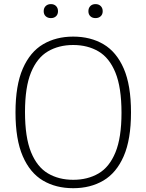

<svg xmlns="http://www.w3.org/2000/svg" viewBox="-20 -932 732 960"><path d="M346 9Q259.5 9 194.8 -29.2Q130 -67.5 93.8 -151Q57.5 -234.5 57.5 -370Q57.5 -505.5 94 -589Q130.5 -672.5 195.5 -710.8Q260.5 -749 346 -749Q432.5 -749 497.5 -710.8Q562.5 -672.5 598.8 -589Q635 -505.5 635 -370Q635 -234.5 598.5 -151Q562 -67.5 497 -29.2Q432 9 346 9ZM346 -33Q418.5 -33 472.8 -64.8Q527 -96.5 557.2 -170Q587.5 -243.5 587.5 -368Q587.5 -494.5 557.2 -568.8Q527 -643 472.5 -675Q418 -707 346 -707Q274 -707 219.8 -675.2Q165.5 -643.5 135.2 -570Q105 -496.5 105 -372Q105 -245.5 135.2 -171.2Q165.5 -97 219.8 -65Q274 -33 346 -33ZM457.5 -841.5Q441.5 -841.5 431.8 -850.8Q422 -860 422 -876Q422 -892 431.8 -901.8Q441.5 -911.5 457.5 -911.5Q473.5 -911.5 483.5 -901.8Q493.5 -892 493.5 -876Q493.5 -860 483.5 -850.8Q473.5 -841.5 457.5 -841.5ZM234.5 -841.5Q218.5 -841.5 208.5 -850.8Q198.5 -860 198.5 -876Q198.5 -892 208.5 -901.8Q218.5 -911.5 234.5 -911.5Q250.5 -911.5 260.2 -901.8Q270 -892 270 -876Q270 -860 260.2 -850.8Q250.5 -841.5 234.5 -841.5Z"/></svg>

Font: Encode Sans SC Condensed Thin ExtraLight
Style: Regular
Weight: 250
Version: Version 3.002